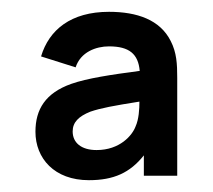

<svg xmlns="http://www.w3.org/2000/svg" viewBox="-20 -575 360 325"><path d="M130.5 -270C172.5 -270 200 -282.5 223.5 -312V-277.5H280V-443C280 -467 279 -486 269 -505.5C251 -541.5 212 -555 164.5 -555C100 -555 63 -524.5 49.5 -479.5L108 -461C116.5 -487 142.5 -496.5 164.5 -496.5C199 -496.5 214 -483.5 216.5 -455C167.5 -448.5 127.5 -442.5 100.5 -433C57 -417.5 40 -390 40 -352C40 -307 72 -270 130.5 -270ZM103 -352.5C103 -368 113 -378 133 -386C150.5 -392 172 -396 216 -403C216 -390.5 215 -373 209.5 -361C204 -346 183 -321 143.5 -321C117.5 -321 103 -333.5 103 -352.5Z"/></svg>

Font: Eudonet
Style: Bold
Weight: 700
Designer: Mikhail Sharanda
Foundry: Mikhail Sharanda
Version: Version 4.503;Glyphs 3.1.2 (3151)